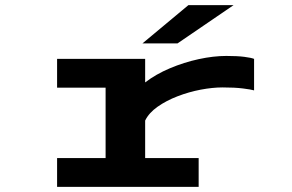

<svg xmlns="http://www.w3.org/2000/svg" viewBox="-20 -730 1140 750"><path d="M203 0V-112.5H392.5V-387.5H203V-500H547V-408Q588.5 -440 643.5 -463.2Q698.5 -486.5 756.2 -499Q814 -511.5 864 -511.5Q907 -511.5 934.2 -508Q961.5 -504.5 972.5 -500V-377Q960.5 -380.5 928.8 -384.5Q897 -388.5 849.5 -388.5Q810.5 -388.5 764.2 -379.8Q718 -371 673.8 -354Q629.5 -337 595.5 -313Q561.5 -289 547 -259V-112.5H756V0ZM673.5 -560.5H536.5L716 -710H892.5Z"/></svg>

Font: Trispace Expanded SemiBold
Style: Regular
Weight: 600
Width: 7
Designer: Tyler Finck
Foundry: Etcetera Type Company
Version: Version 1.210; ttfautohint (v1.8.3)